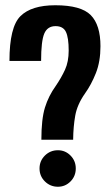

<svg xmlns="http://www.w3.org/2000/svg" viewBox="-20 -700 422 731"><path d="M137.5 -168Q137.5 -246.5 151.2 -290.8Q165 -335 192 -372.5Q213.5 -404 227.5 -434.5Q241.5 -465 241.5 -507.5Q241.5 -556.5 231 -578.5Q220.5 -600.5 191.5 -600.5Q160.5 -600.5 148.5 -572Q136.5 -543.5 136.5 -468H16Q16 -597 57.8 -638.5Q99.5 -680 190.5 -680Q288.5 -680 325.5 -642.5Q362.5 -605 362.5 -524Q362.5 -465.5 345 -421.5Q327.5 -377.5 303.5 -344Q274 -302 266.5 -260Q259 -218 258.5 -168ZM200.5 11Q171.5 11 151 -9.2Q130.5 -29.5 130.5 -58.5Q130.5 -87.5 151 -107.8Q171.5 -128 200.5 -128Q228.5 -128 248.5 -107.8Q268.5 -87.5 268.5 -58.5Q268.5 -29.5 248.5 -9.2Q228.5 11 200.5 11Z"/></svg>

Font: Anybody Condensed SemiBold
Style: Regular
Weight: 600
Width: 3
Designer: Tyler Finck
Foundry: Etcetera Type Company
Version: Version 1.010; ttfautohint (v1.8.3) -l 8 -r 50 -G 200 -x 14 